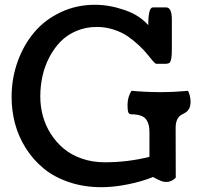

<svg xmlns="http://www.w3.org/2000/svg" viewBox="-20 -758 829 791"><path d="M703.6 -230.5 704.1 -25.9Q686.5 -8.3 664.6 -8.3Q659.2 -8.3 653.6 -9.5Q647.9 -10.7 641.6 -13.4Q635.3 -16.1 631.3 -17.8Q627.4 -19.5 619.9 -23.7Q612.3 -27.8 610.4 -28.8Q566.4 -10.7 508.1 1.2Q449.7 13.2 398.4 13.2Q325.2 13.2 263.7 -7.8Q202.1 -28.8 159.2 -64.5Q116.2 -100.1 86.2 -147.7Q56.2 -195.3 42 -248.5Q27.8 -301.8 27.8 -358.4Q27.8 -435.1 52.7 -504.4Q77.6 -573.7 121.6 -625.5Q165.5 -677.2 230.5 -707.8Q295.4 -738.3 370.6 -738.3Q430.2 -738.3 492.4 -717Q554.7 -695.8 590.8 -654.3Q590.8 -727.5 609.9 -727.5H664.6Q688 -727.5 688 -676.8V-556.2Q688 -528.3 685.3 -515.4Q682.6 -502.4 678.5 -499.3Q674.3 -496.1 664.6 -495.1H624Q620.1 -495.1 610.1 -506.3Q600.1 -517.6 586.9 -534.4Q573.7 -551.3 552.5 -571Q531.2 -590.8 507.3 -607.7Q483.4 -624.5 449.5 -635.7Q415.5 -647 378.9 -647Q333.5 -647 294.9 -630.6Q256.3 -614.3 229.5 -586.7Q202.6 -559.1 183.3 -522.2Q164.1 -485.4 155 -444.3Q146 -403.3 146 -360.4Q146 -319.3 156.5 -280.5Q167 -241.7 189 -207Q210.9 -172.4 241.9 -146.2Q272.9 -120.1 316.7 -104.7Q360.4 -89.4 411.6 -89.4Q505.9 -89.4 595.7 -111.8V-212.4Q595.7 -229 593.3 -240.5Q590.8 -252 583.7 -263.7Q576.7 -275.4 560.8 -281.2Q544.9 -287.1 521 -287.1Q511.7 -287.1 508.5 -295.4Q505.4 -303.7 505.4 -325.2Q505.4 -357.9 521.5 -383.8Q584.5 -378.4 645.5 -378.4Q670.4 -378.4 694.8 -379.6Q719.2 -380.9 734.9 -382.3Q750.5 -383.8 753.9 -383.8Q757.8 -379.9 761.5 -365.5Q765.1 -351.1 765.1 -339.8Q765.1 -320.8 758.8 -309.8Q752.4 -298.8 743.4 -293.9Q734.4 -289.1 725.3 -283.7Q716.3 -278.3 710 -265.4Q703.6 -252.4 703.6 -230.5Z"/></svg>

Font: Coustard
Style: Regular
Weight: 400
Foundry: vernon adams
Version: Version 1.001